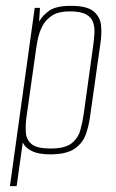

<svg xmlns="http://www.w3.org/2000/svg" viewBox="-20 -522 396 658"><path d="M14 116 99 -495H117L114 -448Q127 -471 150.5 -486.5Q174 -502 223 -502Q279 -502 301.5 -482.5Q324 -463 326.5 -433.5Q329 -404 324 -372L289 -125Q285 -93 274.5 -62.5Q264 -32 236 -12.5Q208 7 152 7Q112 7 89 -4.5Q66 -16 58 -34L37 116ZM153 -13Q203 -13 225.5 -31Q248 -49 255.5 -76.5Q263 -104 267 -132L299 -363Q302 -384 303.5 -405.5Q305 -427 299.5 -444.5Q294 -462 275.5 -472.5Q257 -483 219 -483Q181 -483 159 -469Q137 -455 125.5 -433Q114 -411 109 -385Q104 -359 101 -335L71 -123Q67 -94 68.5 -68.5Q70 -43 88.5 -28Q107 -13 153 -13Z"/></svg>

Font: Alumni Sans Thin
Style: Italic
Weight: 100
Italic angle: -8°
Designer: Robert E. Leuschke
Foundry: Robert E. Leuschke
Version: Version 1.016